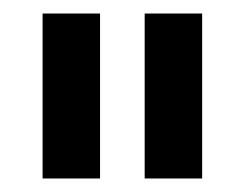

<svg xmlns="http://www.w3.org/2000/svg" viewBox="-20 -701 362 284"><path d="M128 -437H43V-681H128ZM279 -437H194V-681H279Z"/></svg>

Font: Hind Kochi Medium
Style: Regular
Weight: 500
Designer: Dhruvi Tolia
Foundry: Indian Type Foundry
Version: Version 0.702;PS 1.0;hotconv 1.0.81;makeotf.lib2.5.63406